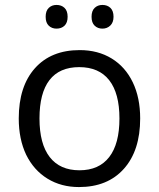

<svg xmlns="http://www.w3.org/2000/svg" viewBox="-20 -748 644 778"><path d="M209 -632Q229 -632 241.5 -644Q254 -656 254 -680Q254 -704 241.5 -716Q229 -728 209 -728Q190 -728 177.5 -716Q165 -704 165 -680Q165 -656 177.5 -644Q190 -632 209 -632ZM395 -632Q414 -632 427 -644.5Q440 -657 440 -680Q440 -704 427.5 -716Q415 -728 395 -728Q376 -728 363.5 -716Q351 -704 351 -680Q351 -656 363.5 -644Q376 -632 395 -632ZM303 -545Q187 -545 121.5 -471.5Q56 -398 56 -268Q56 -184 86 -121Q117 -58 172.5 -24Q228 10 300 10Q416 10 482 -64Q548 -138 548 -268Q548 -352 518 -414.5Q488 -477 432.5 -511Q377 -545 303 -545ZM301 -476Q381 -476 422.5 -423Q464 -370 464 -268Q464 -165 422.5 -111.5Q381 -58 302 -58Q223 -58 181.5 -111.5Q140 -165 140 -268Q140 -371 180.5 -423.5Q221 -476 301 -476Z"/></svg>

Font: OpenSansMMV
Style: Regular
Weight: 400
Designer: Steve Matteson
Foundry: Ascender Corporation
Version: Version 4.000